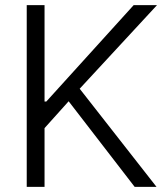

<svg xmlns="http://www.w3.org/2000/svg" viewBox="-20 -727 649 747"><path d="M84 -707H153.3V-332H160.2L500 -707H590.8L290 -381.8L588.9 0H503.9L247.1 -333L153.3 -228.5V0H84Z"/></svg>

Font: Pretendard JP Light
Style: Regular
Weight: 300
Designer: Base glyphs from Inter by Rasmus Andersson; Hangeul glyphs from Noto Sans CJK(Source Han Sans) by Jang Soo-young and Kan
Foundry: Kil Hyung-jin
Version: Version 1.309